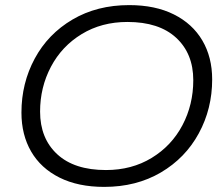

<svg xmlns="http://www.w3.org/2000/svg" viewBox="-20 -726 879 752"><path d="M64 -285Q64 -400 116 -496.5Q168 -593 264 -649.5Q360 -706 486 -706Q588 -706 661 -669.5Q734 -633 772.5 -567.5Q811 -502 811 -415Q811 -300 758.5 -203.5Q706 -107 610 -50.5Q514 6 388 6Q286 6 213 -30.5Q140 -67 102 -132.5Q64 -198 64 -285ZM737 -412Q737 -516 670 -578Q603 -640 479 -640Q378 -640 300 -592.5Q222 -545 179.5 -464.5Q137 -384 137 -289Q137 -184 204 -122Q271 -60 395 -60Q496 -60 574 -107.5Q652 -155 694.5 -235.5Q737 -316 737 -412Z"/></svg>

Font: Idrija
Style: Italic
Weight: 400
Italic angle: -11.3°
Designer: Julieta Ulanovsky
Foundry: Julieta Ulanovsky
Version: Version 7.200